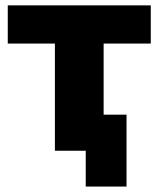

<svg xmlns="http://www.w3.org/2000/svg" viewBox="-20 -559 588 712"><path d="M297.9 0H183.6V-397.5H8.8V-539.1H539.1V-397.5H364.3V-133.8H449.2V132.8H297.9Z"/></svg>

Font: Min Sans Black
Style: Regular
Weight: 900
Designer: Jinseong-Kim, NotoSansCJK, Nunito
Foundry: Jinseong-Kim
Version: Version 1.000